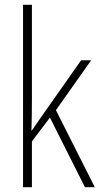

<svg xmlns="http://www.w3.org/2000/svg" viewBox="-20 -780 419 800"><path d="M113 -370Q113 -334 112.5 -302Q112 -270 111 -235H112Q124 -252 132.5 -265Q141 -278 152 -293L318 -529H360L213 -321L375 0H334L188 -290L113 -191V0H76V-760H113Z"/></svg>

Font: Noto Sans Gujarati UI Condensed ExtraLight
Style: Regular
Weight: 200
Width: 3
Designer: Jelle Bosma - Monotype Design Team, Universal Thirst
Foundry: Monotype Imaging Inc.
Version: Version 2.106; ttfautohint (v1.8.4.7-5d5b)